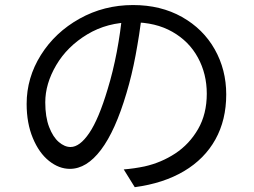

<svg xmlns="http://www.w3.org/2000/svg" viewBox="-20 -720 1017 769"><path d="M486.5 -346.7Q442.1 -196.4 384.6 -120.1Q327 -43.7 259.9 -43.7Q216.2 -43.7 176.2 -75.6Q136.2 -107.5 111.5 -167.1Q86.7 -226.6 86.7 -303.7Q86.7 -408.6 143.7 -499.6Q200.8 -590.6 298.6 -645.2Q396.5 -699.8 512.8 -699.8Q623.9 -699.8 708.9 -652Q793.8 -604.2 840 -522.5Q886.1 -440.8 886.1 -341.7Q886.1 -239.6 842.8 -161.6Q799.4 -83.5 717.2 -34.6Q634.9 14.3 519.7 29.7L475.6 -41.4Q517.5 -44.8 559.1 -53.5Q625.9 -68.5 682.2 -105.5Q738.5 -142.6 773.4 -203.1Q808.2 -263.5 808.2 -344.7Q808.2 -424 772.7 -489.3Q737.2 -554.6 670.2 -592.7Q603.3 -630.7 511.7 -630.7Q409.7 -630.7 329.3 -582.2Q249 -533.7 205.1 -459Q161.3 -384.4 161.3 -310.2Q161.3 -251.5 176.8 -211.2Q192.3 -170.9 215.6 -151.1Q238.9 -131.2 262.6 -131.2Q299.4 -131.2 337.4 -187.1Q375.4 -242.9 411.3 -363.3Q432.7 -433.1 447.8 -512.3Q462.8 -591.6 470 -667.8L549.4 -666.6Q538.2 -579.6 523.2 -499.3Q508.2 -418.9 486.5 -346.7Z"/></svg>

Font: Min Sans VF VF
Style: Regular
Weight: 400
Designer: Jinseong-Kim, NotoSansCJK, Nunito
Foundry: Jinseong-Kim
Version: Version 1.420;Glyphs 3.1.2 (3151)